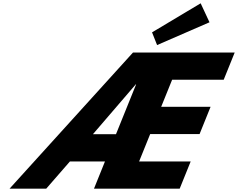

<svg xmlns="http://www.w3.org/2000/svg" viewBox="-20 -1143 1442 1163"><path d="M403.5 -165H615.8L549.2 0H1068.3L1135 -165H822.6L889.7 -331H1188.9L1255.5 -496H956.3L1022.6 -660H1335L1401.7 -825H785.7L37.7 0H259.8ZM682.5 -330H542.8L802.3 -632H804.5ZM901 -947 931.5 -870 1249 -1008 1195.4 -1123Z"/></svg>

Font: Hussar
Style: BdWideOblFour
Weight: 700
Foundry: Cannot Into Space Fonts
Version: Version 2.00